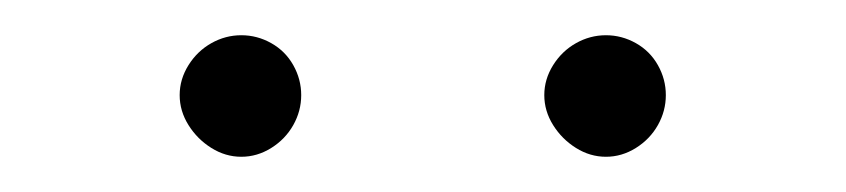

<svg xmlns="http://www.w3.org/2000/svg" viewBox="-20 -735 480 109"><path d="M117 -646Q108 -646 100 -651Q92 -656 87 -664Q82 -672 82 -681Q82 -690 87 -698Q92 -706 100 -710.5Q108 -715 117 -715Q126 -715 134 -710.5Q142 -706 146.5 -698Q151 -690 151 -681Q151 -672 146.5 -664Q142 -656 134 -651Q126 -646 117 -646ZM324 -646Q315 -646 307 -651Q299 -656 294 -664Q289 -672 289 -681Q289 -690 294 -698Q299 -706 307 -710.5Q315 -715 324 -715Q333 -715 341 -710.5Q349 -706 353.5 -698Q358 -690 358 -681Q358 -672 353.5 -664Q349 -656 341 -651Q333 -646 324 -646Z"/></svg>

Font: REM Medium Thin
Style: Regular
Weight: 250
Version: Version 1.005;gftools[0.9.28]